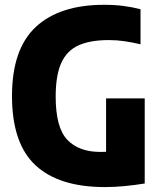

<svg xmlns="http://www.w3.org/2000/svg" viewBox="-20 -770 668 800"><path d="M417 9.5Q225.5 9.5 127.8 -81.5Q30 -172.5 30 -370Q30 -565.5 129.2 -657.8Q228.5 -750 413.5 -750Q458.5 -750 494.5 -745.2Q530.5 -740.5 565.5 -731.5V-585.5Q531 -593.5 499.2 -598.2Q467.5 -603 433 -603Q356 -603 307.2 -581Q258.5 -559 235.2 -507.5Q212 -456 212 -367.5Q212 -239 260 -188Q308 -137 398 -137Q410 -137 422 -137.5V-360H583V-5.5Q541 1.5 498.2 5.5Q455.5 9.5 417 9.5Z"/></svg>

Font: Encode Sans Cnd XBd
Style: Regular
Weight: 800
Width: 3
Designer: Multiple Designers
Foundry: Impallari Type
Version: Version 3.002; ttfautohint (v1.8.3) -l 8 -r 50 -G 200 -x 14 